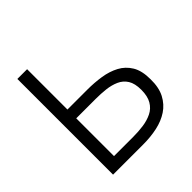

<svg xmlns="http://www.w3.org/2000/svg" viewBox="-186 -855 1003 1003"><g transform="rotate(-45 315.5 -353.5)"><path d="M88 0V-707H160V-409H307Q359 -409 407.5 -401.5Q456 -394 494.5 -373.5Q533 -353 556 -315Q579 -277 579 -214Q580 -152 558.5 -111Q537 -70 500 -45.5Q463 -21 414.5 -10.5Q366 0 311 0ZM160 -65H301Q340 -65 376.5 -70Q413 -75 442.5 -89.5Q472 -104 489 -133Q506 -162 506 -209Q506 -256 489 -283Q472 -310 442.5 -323Q413 -336 377.5 -340Q342 -344 304 -344H160Z"/></g></svg>

Font: Onest Light
Style: Regular
Weight: 300
Designer: Dmitri Voloshin, Andrey Kudryavtsev
Foundry: Dmitri Voloshin, Andrey Kudryavtsev
Version: Version 1.000;gftools[0.9.33]